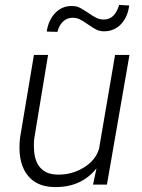

<svg xmlns="http://www.w3.org/2000/svg" viewBox="-20 -752 578 782"><path d="M373 -66.4Q310.1 12.7 199.2 9.8Q124.5 8.3 87.9 -44.2Q51.3 -96.7 61.5 -189.9L118.2 -528.3H175.8L119.6 -188.5Q116.7 -162.1 119.1 -136.2Q122.6 -91.3 146 -66.9Q169.4 -42.5 210.4 -41Q269 -38.6 318.8 -68.1Q368.7 -97.7 383.3 -145.5L448.7 -528.3H507.3L415.5 0H358.9ZM506.3 -729.5Q499.5 -680.7 471.9 -652.6Q444.3 -624.5 403.8 -624.5Q388.7 -624.5 376.2 -629.6Q363.8 -634.8 339.8 -651.6Q315.9 -668.5 303.2 -674.1Q290.5 -679.7 275.9 -679.7Q253.4 -679.7 237.1 -664.6Q220.7 -649.4 213.9 -622.1L170.4 -623.5Q177.2 -670.4 205.3 -699.5Q233.4 -728.5 273.9 -727.5Q292.5 -727.5 307.6 -719.2Q322.8 -710.9 338.6 -700Q354.5 -689 369.6 -680.7Q384.8 -672.4 402.8 -672.4Q447.8 -672.4 465.3 -731.9Z"/></svg>

Font: RobotoInd Light
Style: Italic
Weight: 300
Italic angle: -12°
Designer: Google
Version: Version 2.001151; 2014